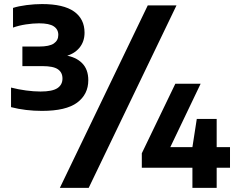

<svg xmlns="http://www.w3.org/2000/svg" viewBox="-20 -834 1136 922"><path d="M181.5 -301.5Q143 -301.5 105.2 -306Q67.5 -310.5 33 -319.5V-413.5Q68 -404.5 105.2 -399.5Q142.5 -394.5 174.5 -394.5Q231.5 -394.5 255.8 -410.8Q280 -427 280 -457Q280 -486 258.2 -501.2Q236.5 -516.5 184 -516.5H87.5V-610.5H167.5Q217 -610.5 238.5 -625.2Q260 -640 260 -666.5Q260 -693 238.2 -707.5Q216.5 -722 167.5 -722Q138.5 -722 104.2 -716.8Q70 -711.5 42.5 -701.5V-796Q68.5 -804.5 107.2 -809.5Q146 -814.5 181.5 -814.5Q285 -814.5 335.5 -778.8Q386 -743 386 -677Q386 -633.5 360.5 -603.5Q335 -573.5 291.5 -563.5V-568.5Q344 -561 374 -531Q404 -501 404 -449Q404 -381 350.5 -341.2Q297 -301.5 181.5 -301.5ZM267.5 68 689.5 -808H827.5L406 68ZM661 -28.5V-98L822 -432H943.5L783.5 -97.5L774 -127.5H1084.5V-28.5ZM904 68V-127.5L925 -263H1020.5V68Z"/></svg>

Font: Encode Sans SemiExpanded
Style: Bold
Weight: 700
Width: 6
Designer: Multiple Designers
Foundry: Impallari Type
Version: Version 3.002